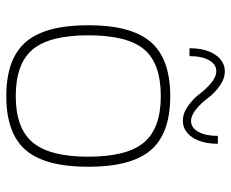

<svg xmlns="http://www.w3.org/2000/svg" viewBox="-82 -641 733 609"><g transform="rotate(90 284.5 -336.5)"><path d="M113.5 -448.5Q167 -510 285 -510Q403 -510 456 -448.5Q509 -387 509 -250Q509 -113 456 -51.5Q403 10 285 10Q167 10 113.5 -51.5Q60 -113 60 -250Q60 -387 113.5 -448.5ZM92 -250Q92 -127 137 -73.5Q182 -20 285 -20Q387 -20 432 -74Q477 -128 477 -250Q477 -373 432 -426.5Q387 -480 285 -480Q181 -480 136.5 -427Q92 -374 92 -250ZM133 -571Q133 -622 153.5 -652.5Q174 -683 206 -683Q230 -683 253 -666.5Q276 -650 291 -629.5Q306 -609 326 -592.5Q346 -576 364 -576Q385 -576 398 -599Q411 -622 411 -661H436Q436 -610 415.5 -580Q395 -550 363 -550Q339 -550 316 -566.5Q293 -583 278 -603Q263 -623 243.5 -639.5Q224 -656 205 -656Q184 -656 171 -633Q158 -610 158 -571Z"/></g></svg>

Font: Fivo Sans Thin
Style: Regular
Weight: 250
Foundry: Alexander Slobzheninov
Version: 1.0